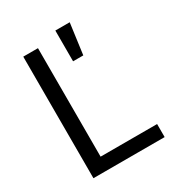

<svg xmlns="http://www.w3.org/2000/svg" viewBox="-180 -878 922 995"><g transform="rotate(-30 281.0 -380.5)"><path d="M88.1 0V-727.3H176.1V-78.1H514.2V0ZM299.7 -577.4V-761.4H385.7L360.8 -577.4Z"/></g></svg>

Font: Inter P
Style: Regular
Weight: 400
Designer: Rasmus Andersson
Foundry: rsms
Version: Version 3.018;git-588b23468